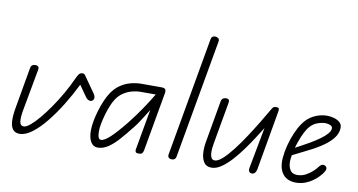

<svg xmlns="http://www.w3.org/2000/svg" viewBox="-90 -1216 2725 1462"><g transform="rotate(10 1273.0 -484.5)"><path d="M126.5 9.5Q93.5 9.5 75.8 -11Q58 -31.5 55 -72.5Q52 -113.5 62.5 -175L119 -497.5Q122 -515 132.5 -521.2Q143 -527.5 155.5 -527.5Q167.5 -527.5 176.5 -521Q185.5 -514.5 182 -495L124 -178Q112.5 -116 117 -83.8Q121.5 -51.5 148.5 -51.5Q167.5 -51.5 197.5 -76.2Q227.5 -101 263.8 -144Q300 -187 338 -242Q376 -297 410.8 -357.8Q445.5 -418.5 472.5 -478.5Q483.5 -503 493.2 -515.2Q503 -527.5 520 -527.5Q530.5 -527.5 534.5 -523.8Q538.5 -520 540.5 -517L626 -395.5Q640.5 -375.5 641 -360.8Q641.5 -346 630 -336.5Q619 -328 603.5 -333Q588 -338 575.5 -356.5L517.5 -439Q477 -356.5 427.8 -276.8Q378.5 -197 326.2 -132.2Q274 -67.5 222.8 -29Q171.5 9.5 126.5 9.5Z M730 9.5Q696 9.5 676.8 -22.2Q657.5 -54 657.5 -110Q657.5 -142.5 665 -183.5Q672.5 -224.5 685.2 -267Q698 -309.5 714.5 -347.5Q731 -385.5 748.5 -412Q776.5 -454 813.2 -479.2Q850 -504.5 892 -515.8Q934 -527 976.5 -527H1130Q1153 -527 1160.2 -517.5Q1167.5 -508 1163 -483.5L1082.5 -28.5Q1081.5 -23 1075.8 -11.5Q1070 0 1046.5 0Q1025.5 0 1022 -8.8Q1018.5 -17.5 1019.5 -25.5L1076 -342.5Q1057 -311.5 1039.8 -284.2Q1022.5 -257 1007.5 -234.5Q992.5 -212 979 -195.5Q934 -138 893.2 -91.5Q852.5 -45 812.5 -17.8Q772.5 9.5 730 9.5ZM719 -118Q719 -106 720.2 -90.8Q721.5 -75.5 727.2 -64.2Q733 -53 746.5 -53Q771.5 -53 817 -95.5Q862.5 -138 932 -225Q981 -287.5 1022.8 -349.5Q1064.5 -411.5 1096.5 -465.5H976.5Q950 -465.5 916.8 -457.2Q883.5 -449 851.2 -428.8Q819 -408.5 795.5 -373Q780.5 -350.5 766.8 -316.5Q753 -282.5 742.2 -245Q731.5 -207.5 725.2 -173.8Q719 -140 719 -118Z M1303 0Q1293.5 0 1285.8 -3.5Q1278 -7 1274.2 -14Q1270.5 -21 1272 -31.5L1434.5 -953Q1437 -967.5 1446 -973.2Q1455 -979 1466 -979Q1479.5 -979 1490 -970.8Q1500.5 -962.5 1498 -948L1335 -27.5Q1332.5 -13 1323.2 -6.5Q1314 0 1303 0Z M1610.5 9.5Q1570 9.5 1551.5 -18.5Q1533 -46.5 1530.2 -88.8Q1527.5 -131 1535 -173.5L1592 -498.5Q1595.5 -517 1606.5 -523.8Q1617.5 -530.5 1630 -530.5Q1642 -530.5 1649.5 -524Q1657 -517.5 1653.5 -498.5L1596.5 -176.5Q1593.5 -161.5 1591.2 -140Q1589 -118.5 1590.2 -97.8Q1591.5 -77 1599.5 -63Q1607.5 -49 1625.5 -49Q1650.5 -49 1685.2 -80.2Q1720 -111.5 1759.8 -162.8Q1799.5 -214 1840.2 -275.8Q1881 -337.5 1918.5 -399.8Q1956 -462 1986 -513.5Q1991 -522 1997.5 -526.2Q2004 -530.5 2019 -530.5Q2034.5 -530.5 2037.8 -523.2Q2041 -516 2038 -498.5L1958 -42Q1955 -26 1949.2 -16.8Q1943.5 -7.5 1936.5 -3.8Q1929.5 0 1922.5 0Q1908.5 0 1900.8 -10Q1893 -20 1896.5 -39.5L1956.5 -357.5Q1932.5 -319.5 1901.5 -271.2Q1870.5 -223 1834.5 -173.8Q1798.5 -124.5 1760.5 -83Q1722.5 -41.5 1684.2 -16Q1646 9.5 1610.5 9.5Z M2261.5 10Q2230.5 10 2205.2 -0.5Q2180 -11 2162.5 -32.2Q2145 -53.5 2137.2 -85.5Q2129.5 -117.5 2133 -160.5Q2137 -208 2150.5 -259.2Q2164 -310.5 2184 -356.8Q2204 -403 2226.5 -435Q2259 -483.5 2308.2 -508.2Q2357.5 -533 2410 -533Q2438 -533 2464.8 -525.2Q2491.5 -517.5 2509.2 -501.8Q2527 -486 2527 -461.5Q2527 -427.5 2507.8 -395.2Q2488.5 -363 2448.8 -331Q2409 -299 2347 -265.5Q2314 -248.5 2270.5 -226.8Q2227 -205 2197 -190Q2195 -180.5 2193.8 -168.2Q2192.5 -156 2192 -147.5Q2190 -107 2206.5 -78Q2223 -49 2262.5 -49Q2298.5 -49 2328.2 -65Q2358 -81 2378.5 -100.2Q2399 -119.5 2407 -130Q2426.5 -156.5 2440 -159Q2453.5 -161.5 2465 -153Q2474 -146.5 2474.5 -133Q2475 -119.5 2452 -89.5Q2446 -81.5 2430.2 -65.2Q2414.5 -49 2390.2 -31.8Q2366 -14.5 2333.5 -2.2Q2301 10 2261.5 10ZM2210 -250Q2226 -258.5 2256.2 -274.5Q2286.5 -290.5 2321.8 -311.2Q2357 -332 2389.2 -355Q2421.5 -378 2442 -401.2Q2462.5 -424.5 2462.5 -445Q2462.5 -459 2445.8 -467Q2429 -475 2407.5 -475Q2378 -475 2341.5 -461Q2305 -447 2276 -406Q2256 -376 2238.8 -333.2Q2221.5 -290.5 2210 -250Z"/></g></svg>

Font: Edu QLD Hand
Style: Regular
Weight: 400
Designer: Tina and Corey Anderson, Eben Sorkin
Foundry: Sorkin Type Co.
Version: Version 2.000